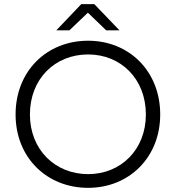

<svg xmlns="http://www.w3.org/2000/svg" viewBox="-20 -894 847 924"><path d="M371 -874 251 -748H314L403 -833L491 -748H555L434 -874ZM404 10C601 10 751 -136 751 -343C751 -552 601 -698 404 -698C205 -698 55 -552 55 -343C55 -136 205 10 404 10ZM404 -56C245 -56 124 -174 124 -343C124 -514 244 -632 404 -632C562 -632 682 -514 682 -343C682 -174 562 -56 404 -56Z"/></svg>

Font: Roundo
Style: Regular
Weight: 400
Designer: Shiva Nallaperumal
Foundry: Indian Type Foundry
Version: Version 2.000